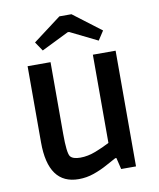

<svg xmlns="http://www.w3.org/2000/svg" viewBox="-89 -872 793 956"><g transform="rotate(-10 307.0 -394.5)"><path d="M232 13Q78 13 78 -200V-585H194V-223Q194 -127 207 -108Q214 -99 227 -95Q240 -91 258 -91Q296 -91 336 -106.5Q376 -122 408 -139V-585H523V0H448L434 -58H428Q407 -47 376.5 -30Q346 -13 309 0Q272 13 232 13ZM166 -649 135 -695 277 -802H338L479 -695L449 -649L311 -717H304Z"/></g></svg>

Font: Ruda
Style: Bold
Weight: 700
Designer: Mariela Monsalve and Angelina Sanchez
Foundry: Mariela Monsalve and Angelina Sanchez
Version: Version 2.000